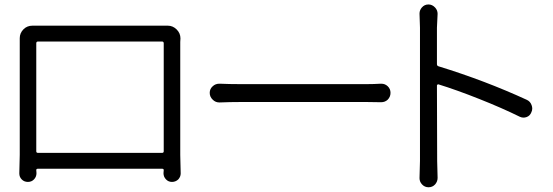

<svg xmlns="http://www.w3.org/2000/svg" viewBox="-20 -791 2418 840"><path d="M696.3 -601.6Q696.3 -609.4 688.5 -609.4H146.5Q138.7 -609.4 138.7 -601.6V-128.9Q138.7 -122.1 146.5 -122.1H688.5Q696.3 -122.1 696.3 -128.9ZM768.6 -607.4V-113.3L770.5 -32.2Q770.5 -17.6 759.8 -5.9Q748 4.9 732.4 4.9Q716.8 4.9 706.1 -6.3Q695.3 -17.6 695.3 -33.2Q695.3 -40 696.3 -46.9Q696.3 -52.7 689.5 -52.7H145.5Q138.7 -52.7 138.7 -46.9L139.6 -33.2Q139.6 -17.6 128.9 -6.3Q118.2 4.9 102.1 4.9Q85.9 4.9 75.2 -5.9Q64.5 -16.6 64.5 -32.2L66.4 -113.3V-607.4V-624Q66.4 -646.5 83 -663.1Q98.6 -678.7 122.1 -678.7Q122.1 -678.7 123 -678.7Q132.8 -678.7 151.4 -678.7H684.6H713.9Q736.3 -678.7 752.9 -662.1Q769.5 -645.5 769.5 -623Q768.6 -612.3 768.6 -607.4Z M941.4 -342.8Q940.4 -342.8 939.5 -342.8Q922.9 -342.8 911.1 -354.5Q897.5 -367.2 897.5 -384.8Q897.5 -402.3 911.1 -414.1Q922.9 -424.8 939.5 -424.8Q940.4 -424.8 941.4 -424.8Q982.4 -422.9 1033.2 -422.9H1583Q1615.2 -422.9 1645.5 -424.8Q1646.5 -424.8 1648.4 -424.8Q1664.1 -424.8 1675.8 -414.1Q1688.5 -402.3 1688.5 -384.8Q1688.5 -367.2 1675.8 -354.5Q1664.1 -343.8 1647.5 -343.8Q1646.5 -343.8 1645.5 -343.8Q1612.3 -344.7 1584 -344.7H1033.2Q986.3 -344.7 941.4 -342.8Z M2284.2 -354.5Q2299.8 -347.7 2305.7 -331.1Q2308.6 -323.2 2308.6 -316.4Q2308.6 -307.6 2304.7 -299.8Q2298.8 -284.2 2283.7 -278.8Q2268.6 -273.4 2253.9 -280.3Q2176.8 -318.4 2077.1 -357.9Q1977.5 -397.5 1898.4 -421.9Q1896.5 -422.9 1894 -420.9Q1891.6 -418.9 1891.6 -417L1892.6 -86.9L1894.5 -12.7Q1894.5 2.9 1883.8 15.6Q1872.1 28.3 1855 28.3Q1837.9 28.3 1826.2 15.6Q1815.4 3.9 1815.4 -11.7L1817.4 -86.9V-669.9L1815.4 -731.4Q1815.4 -746.1 1825.2 -757.8Q1836.9 -771.5 1854.5 -771.5Q1871.1 -771.5 1883.8 -757.8Q1894.5 -746.1 1894.5 -730.5L1891.6 -669.9V-510.7Q1891.6 -502.9 1898.4 -501Q2101.6 -438.5 2284.2 -354.5Z"/></svg>

Font: Gen Jyuu Gothic P Normal
Style: Regular
Weight: 300
Designer: [Source Han Sans]
Ryoko NISHIZUKA  (kana & ideographs); Paul D. Hunt (Latin, Greek & Cyrillic); Wenlong ZHANG  (bopomofo
Version: Version 1.002.20150607